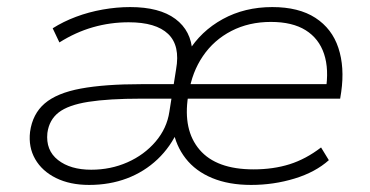

<svg xmlns="http://www.w3.org/2000/svg" viewBox="-20 -515 1045 543"><path d="M232 8Q178 8 138.5 -11.5Q99 -31 79.5 -65Q60 -99 65 -142Q72 -193 106.5 -222.5Q141 -252 208.5 -264.5Q276 -277 380 -277H485L478 -236H380Q287 -236 230 -227Q173 -218 146 -197Q119 -176 114 -139Q109 -90 144 -62.5Q179 -35 238 -35Q293 -35 340.5 -56Q388 -77 420 -114.5Q452 -152 459 -199L478 -319Q490 -386 455.5 -419Q421 -452 344 -452Q292 -452 243 -438Q194 -424 148 -395L129 -435Q159 -454 195 -467.5Q231 -481 270.5 -488Q310 -495 348 -495Q431 -495 476 -461.5Q521 -428 524 -368H512Q548 -427 610 -461Q672 -495 750 -495Q825 -495 872 -464.5Q919 -434 937 -379.5Q955 -325 945 -255L942 -236H492L499 -277H926L901 -258Q911 -319 896.5 -362.5Q882 -406 844.5 -429.5Q807 -453 746 -453Q684 -453 634.5 -427.5Q585 -402 554 -356.5Q523 -311 514 -252L512 -243Q497 -147 544.5 -91.5Q592 -36 697 -36Q753 -36 799 -50.5Q845 -65 888 -98L910 -62Q872 -28 813 -10Q754 8 690 8Q627 8 580 -11.5Q533 -31 505 -67Q477 -103 469 -150H485Q463 -100 425.5 -64.5Q388 -29 339 -10.5Q290 8 232 8Z"/></svg>

Font: Nunito Sans 10pt SemiExpanded ExtraLight
Style: Italic
Weight: 250
Width: 6
Italic angle: -9°
Designer: Vernon Adams
Foundry: Vernon Adams
Version: Version 3.101;gftools[0.9.27]